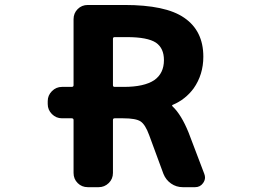

<svg xmlns="http://www.w3.org/2000/svg" viewBox="-20 -776 1040 776"><path d="M718.8 -19.5Q692.4 -19.5 671.4 -34.2Q650.4 -48.8 640.6 -73.2L583 -229.5Q567.4 -272.5 548.3 -285.2Q529.3 -297.9 477.5 -297.9H443.4Q436.5 -297.9 436.5 -291V-77.1Q436.5 -52.7 419.4 -36.1Q402.3 -19.5 378.9 -19.5H335Q310.5 -19.5 293.9 -36.1Q277.3 -52.7 277.3 -77.1V-291Q277.3 -297.9 269.5 -297.9H230.5Q207 -297.9 189.9 -314.9Q172.9 -332 172.9 -355.5V-367.2Q172.9 -390.6 189.9 -407.7Q207 -424.8 230.5 -424.8H269.5Q277.3 -424.8 277.3 -431.6V-698.2Q277.3 -722.7 293.9 -739.3Q310.5 -755.9 335 -755.9H483.4Q565.4 -755.9 626 -743.2Q686.5 -730.5 724.6 -704.1Q801.8 -651.4 801.8 -546.9Q801.8 -474.6 762.7 -418.9Q729.5 -374 678.7 -352.5Q672.9 -350.6 677.7 -345.7Q712.9 -312.5 742.2 -240.2L805.7 -73.2Q808.6 -65.4 808.6 -58.6Q808.6 -46.9 800.8 -36.1Q789.1 -19.5 768.6 -19.5ZM480.5 -424.8Q562.5 -424.8 603.5 -452.1Q642.6 -479.5 642.6 -533.2Q642.6 -581.1 610.4 -603.5Q576.2 -626 493.2 -626H443.4Q436.5 -626 436.5 -619.1V-431.6Q436.5 -424.8 443.4 -424.8Z"/></svg>

Font: Rounded Mgen+ 1m bold
Style: Bold
Weight: 700
Designer: [Source Han Sans]
Ryoko NISHIZUKA  (kana & ideographs); Paul D. Hunt (Latin, Greek & Cyrillic); Wenlong ZHANG  (bopomofo
Version: Version 1.059.20150602